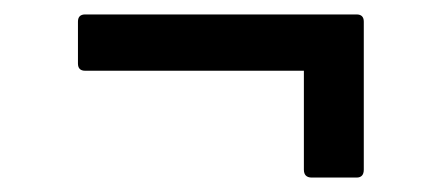

<svg xmlns="http://www.w3.org/2000/svg" viewBox="-20 -359 612 266"><path d="M412 -113Q401 -113 401 -124V-261H98Q88 -261 88 -271V-329Q88 -339 98 -339H474Q484 -339 484 -329V-124Q484 -113 474 -113Z"/></svg>

Font: Sofia Sans Semi Condensed SemiBold
Style: Regular
Weight: 600
Designer: Botio Nikoltchev, Ani Petrova
Foundry: lettersoup
Version: Version 4.100